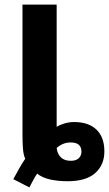

<svg xmlns="http://www.w3.org/2000/svg" viewBox="-20 -780 475 837"><path d="M108 37 38 1Q51 -23 64 -46Q77 -69 90 -88Q82 -105 80 -133Q78 -161 78 -193V-760H227V-227Q241 -236 261.5 -242Q282 -248 303 -248Q366 -248 400.5 -215Q435 -182 435 -120Q435 -61 395 -25.5Q355 10 275 10Q233 10 199 2.5Q165 -5 142 -23Q133 -10 125.5 4Q118 18 108 37ZM289 -79Q311 -79 323 -90Q335 -101 335 -119Q335 -159 288 -159Q254 -159 227 -135Q230 -109 245.5 -94Q261 -79 289 -79Z"/></svg>

Font: Noto IKEA Arabic
Style: Bold
Weight: 700
Designer: Monotype Design Team
Foundry: Monotype Imaging Inc.
Version: Version 1.200